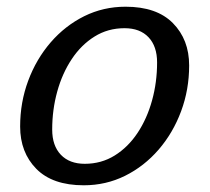

<svg xmlns="http://www.w3.org/2000/svg" viewBox="-20 -542 625 572"><path d="M354 -522Q447 -522 495.2 -473Q543.5 -424 543.5 -347Q543.5 -275 519.5 -210.5Q495.5 -146 452.5 -96.2Q409.5 -46.5 352.5 -18.2Q295.5 10 229.5 10Q136.5 10 88.2 -39Q40 -88 40 -165Q40 -237 64 -301.5Q88 -366 131 -415.8Q174 -465.5 231 -493.8Q288 -522 354 -522ZM232.5 -54Q282 -54 321.8 -78.8Q361.5 -103.5 389.8 -146Q418 -188.5 433 -242.8Q448 -297 448 -356Q448 -404 422.5 -431Q397 -458 351 -458Q301.5 -458 261.8 -433.2Q222 -408.5 193.8 -366Q165.5 -323.5 150.5 -269.2Q135.5 -215 135.5 -156Q135.5 -108 161.2 -81Q187 -54 232.5 -54Z"/></svg>

Font: Newsreader Caption
Style: Italic
Weight: 400
Italic angle: -17°
Designer: Hugues Gentile
Foundry: Production Type
Version: Version 1.001